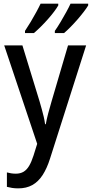

<svg xmlns="http://www.w3.org/2000/svg" viewBox="-20 -786 500 1046"><path d="M2.9 -538.6H102.1L195.8 -232.9Q202.1 -210.9 208 -189.9Q213.9 -168.9 218.5 -148.9Q223.1 -128.9 225.6 -109.4H229.5Q233.9 -135.3 242.2 -167Q250.5 -198.7 260.7 -232.9L350.6 -538.6H449.2L252.9 77.1Q235.8 131.3 212.2 167.7Q188.5 204.1 156 222.2Q123.5 240.2 79.6 240.2Q61 240.2 45.9 237.8Q30.8 235.4 17.6 231.9V153.3Q27.3 156.2 40.3 158.2Q53.2 160.2 65.9 160.2Q90.8 160.2 108.4 149.7Q126 139.2 138.9 117.2Q151.9 95.2 162.6 61.5L182.6 -2.4ZM460.4 -766.1V-756.3Q452.1 -742.2 436.8 -722.2Q421.4 -702.1 402.6 -680.4Q383.8 -658.7 364.5 -639.2Q345.2 -619.6 329.1 -606H278.8V-617.7Q293.9 -639.2 310.3 -666.7Q326.7 -694.3 341.3 -720.9Q356 -747.6 364.3 -766.1ZM297.4 -766.1V-756.3Q289.1 -741.7 274.2 -721.9Q259.3 -702.1 240.7 -681.2Q222.2 -660.2 202.4 -640.6Q182.6 -621.1 165 -606H116.2V-617.7Q131.3 -640.1 147.5 -667.2Q163.6 -694.3 178 -720.7Q192.4 -747.1 201.2 -766.1Z"/></svg>

Font: Open Sans SemiCondensed Medium
Style: Regular
Weight: 500
Width: 4
Designer: Monotype Design Team
Foundry: Monotype Imaging Inc.
Version: Version 3.000